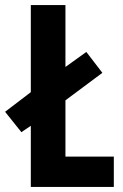

<svg xmlns="http://www.w3.org/2000/svg" viewBox="-39 -734 483 754"><path d="M82 0V-240L45 -215L-19 -295L82 -372V-714H218V-471L300 -530L363 -448L218 -340V-119H408V0Z"/></svg>

Font: Noto Sans ExtraCondensed
Style: Bold
Weight: 700
Width: 2
Designer: Monotype Design Team
Foundry: Monotype Imaging Inc.
Version: Version 2.013; ttfautohint (v1.8.4.7-5d5b)